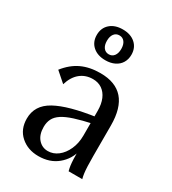

<svg xmlns="http://www.w3.org/2000/svg" viewBox="-183 -842 854 951"><g transform="rotate(30 244.0 -366.5)"><path d="M187 10Q126 10 85.5 -26Q45 -62 45 -123Q45 -161 63 -190Q81 -219 118 -239.5Q155 -260 211.5 -275.5Q268 -291 346 -302V-265Q286 -252 245.5 -239Q205 -226 181.5 -210.5Q158 -195 148 -175Q138 -155 138 -129Q138 -85 160 -60Q182 -35 215 -35Q246 -35 272 -55Q298 -75 314 -110.5Q330 -146 330 -190V-331Q330 -370 318 -398Q306 -426 284 -441Q262 -456 232 -456Q190 -456 160 -431.5Q130 -407 116 -360L59 -410Q96 -457 142 -478.5Q188 -500 249 -500Q293 -500 325.5 -487.5Q358 -475 379.5 -450.5Q401 -426 412 -388.5Q423 -351 423 -301V-127Q423 -92 424 -69Q425 -46 427 -30.5Q429 -15 433 0H355Q351 -14 349 -28.5Q347 -43 346 -65.5Q345 -88 345 -123L352 -118Q339 -62 295.5 -26Q252 10 187 10ZM237 -567Q192 -567 165 -591Q138 -615 138 -655Q138 -695 165 -719Q192 -743 237 -743Q282 -743 309 -719Q336 -695 336 -655Q336 -629 324 -609Q312 -589 289.5 -578Q267 -567 237 -567ZM237 -601Q256 -601 267 -615.5Q278 -630 278 -655Q278 -680 267 -694.5Q256 -709 237 -709Q218 -709 207 -694.5Q196 -680 196 -655Q196 -630 207 -615.5Q218 -601 237 -601Z"/></g></svg>

Font: Sutasoma
Style: Regular
Weight: 400
Designer: Izhar Fathurrohim, Akbar Rohmanto, Arusyal Khofiqoini
Foundry: Kiwari Kolektiv
Version: Version 1.102